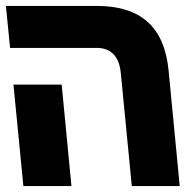

<svg xmlns="http://www.w3.org/2000/svg" viewBox="-43 -629 663 649"><path d="M284.5 -467H-9L-23 -609H283.5Q396 -609 456.2 -554.8Q516.5 -500.5 527 -389.5L564.5 0H402.5L365.5 -380.5Q361.5 -424 340.8 -445.5Q320 -467 284.5 -467ZM2.5 -343H165.5L198.5 0H36Z"/></svg>

Font: JuliaMono ExtraBold
Style: Italic
Weight: 800
Italic angle: -9°
Monospace: yes
Designer: cormullion
Foundry: corm
Version: Version 0.057; ttfautohint (v1.8.4)